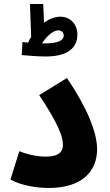

<svg xmlns="http://www.w3.org/2000/svg" viewBox="-20 -929 546 955"><path d="M207 -648C340 -648 365 -711 365 -756C365 -806 332 -846 280 -846C253 -846 225 -835 199 -816L195 -909H129L135 -745C129 -736 124 -727 120 -717C109 -718 99 -719 92 -720L88 -655C109 -653 171 -648 207 -648ZM270 -778C287 -778 297 -766 297 -752C297 -732 278 -713 200 -713C197 -713 193 -713 189 -713C207 -743 242 -778 270 -778ZM32 -36C85 -6 165 6 222 6C388 6 463 -77 463 -187C463 -270 413 -394 313 -541L175 -456C273 -309 293 -246 293 -209C293 -167 263 -150 207 -150C167 -150 118 -160 76 -177Z"/></svg>

Font: Noto Sans Arabic UI SmCn XBd
Style: Regular
Weight: 800
Width: 4
Designer: Monotype Design Team, Nadine Chahine and Nizar Qandah
Foundry: Monotype Imaging Inc.
Version: Version 2.010